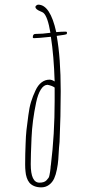

<svg xmlns="http://www.w3.org/2000/svg" viewBox="-20 -786 372 820"><path d="M260.3 -650.9Q243.7 -650.9 220.2 -648.9Q194.3 -766.1 143.1 -766.1Q139.6 -766.1 135.5 -762.9Q131.3 -759.8 131.3 -756.8Q131.3 -751 137 -746.3Q142.6 -741.7 153.3 -737.3Q161.1 -734.4 165.5 -731Q183.6 -715.8 195.3 -646Q161.6 -641.1 131.3 -641.1Q120.1 -641.1 120.1 -627Q120.1 -623 125.5 -623Q141.6 -623 197.3 -628.9Q210 -548.3 213.4 -438Q202.1 -445.8 191.4 -445.8Q172.9 -445.8 157.5 -434.1Q142.1 -422.4 131.8 -399.9Q120.1 -375.5 112.5 -350.6Q105 -325.7 101.1 -293.9Q95.7 -255.4 93 -230Q90.3 -204.6 89.4 -173.3Q87.4 -127.9 87.4 -83Q87.4 -66.9 88.9 -54.2Q89.8 -40.5 94.2 -27.3Q98.6 -14.2 105.5 -5.9Q113.3 3.4 126.2 8.8Q139.2 14.2 156.2 14.2Q174.8 14.2 189.2 3.7Q203.6 -6.8 211.4 -23.9Q218.3 -39.1 222.9 -61.8Q227.5 -84.5 229 -105.5Q232.4 -167.5 234.4 -180.2Q239.3 -292.5 239.3 -394V-397.9Q239.3 -538.6 222.2 -632.8Q265.1 -637.7 265.1 -641.1L266.1 -646Q266.1 -650.9 260.3 -650.9ZM197.3 -81.1Q196.3 -78.1 195.8 -67.4Q194.3 -52.7 191.4 -38.6Q189.9 -30.3 187.3 -26.4Q184.6 -22.5 178.2 -15.6Q168.9 -5.9 148.4 -5.9Q111.3 -5.9 111.3 -85Q111.3 -118.7 114.7 -197.8Q117.7 -269.5 134.3 -348.1Q141.6 -383.3 154.3 -403.6Q167 -423.8 183.1 -423.8Q203.1 -419.9 213.4 -412.1V-355Q213.4 -211.4 197.3 -81.1Z"/></svg>

Font: Amatica SC
Style: Regular
Weight: 400
Designer: Vernon Adams, Ben Nathan
Foundry: newtypography
Version: Version 2.001